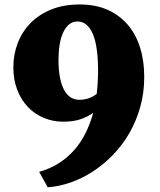

<svg xmlns="http://www.w3.org/2000/svg" viewBox="-20 -649 703 843"><path d="M151.9 105.5Q200.7 91.8 239 67.1Q277.3 42.5 306.6 9Q335.9 -24.4 356.2 -65.7Q376.5 -106.9 389.2 -153.8Q368.2 -138.2 336.4 -126.5Q304.7 -114.7 257.8 -114.7Q211.9 -114.7 171.9 -131.6Q131.8 -148.4 102.3 -179.4Q72.8 -210.4 55.7 -254.6Q38.6 -298.8 38.6 -354Q38.6 -409.2 57.6 -459.2Q76.7 -509.3 113.5 -547.1Q150.4 -585 204.8 -607.2Q259.3 -629.4 330.1 -629.4Q399.4 -629.4 452.1 -606Q504.9 -582.5 540.8 -540.5Q576.7 -498.5 595 -440.2Q613.3 -381.8 613.3 -311.5Q613.3 -241.2 595.7 -179Q578.1 -116.7 547.6 -64Q517.1 -11.2 475.8 31.2Q434.6 73.7 387.5 104.2Q340.3 134.8 289.6 152.3Q238.8 169.9 189.5 173.3ZM328.6 -210.9Q352.1 -210.9 372.1 -218.5Q392.1 -226.1 404.8 -237.3Q409.7 -280.3 410.6 -326.2Q411.6 -442.4 388.2 -498.5Q364.7 -554.7 319.8 -554.7Q299.3 -554.7 283.7 -542Q268.1 -529.3 257.6 -506.8Q247.1 -484.4 241.9 -453.4Q236.8 -422.4 236.8 -386.2Q236.8 -339.8 243.7 -306.6Q250.5 -273.4 262.5 -252.2Q274.4 -231 291.3 -220.9Q308.1 -210.9 328.6 -210.9Z"/></svg>

Font: Merriweather UltraBold
Style: Regular
Weight: 900
Designer: Eben Sorkin ( sorkintype@gmail.com )
Foundry: Eben Sorkin
Version: Version 1.570; ttfautohint (v1.3) -l 8 -r 32 -G 0 -x 0 -H 60